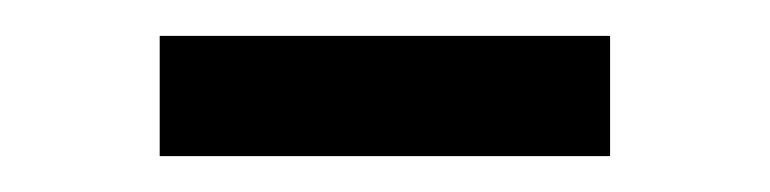

<svg xmlns="http://www.w3.org/2000/svg" viewBox="-20 -331 429 107"><path d="M320 -244V-311H69V-244Z"/></svg>

Font: Domine
Style: Regular
Weight: 400
Designer: Pablo Impallari, Rodrigo Fuenzalida, Brenda Gallo
Foundry: Pablo Impallari, Rodrigo Fuenzalida, Brenda Gallo
Version: Version 2.000